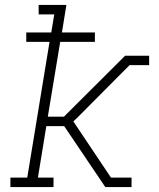

<svg xmlns="http://www.w3.org/2000/svg" viewBox="-20 -755 640 775"><path d="M22 0V-38H90L180 -586H86V-624H187L199 -697H136V-735H248L230 -624H363V-586H223L173 -284H238L485 -530H582V-492H503L290 -278L276 -265L428 -38H511V0H405L239 -246H167L133 -38H196V0Z"/></svg>

Font: Iosevka Slab XLtEx
Style: Italic
Weight: 200
Width: 7
Italic angle: -9°
Monospace: yes
Designer: Belleve Invis
Foundry: Belleve Invis
Version: Version 11.1.0; ttfautohint (v1.8.3)